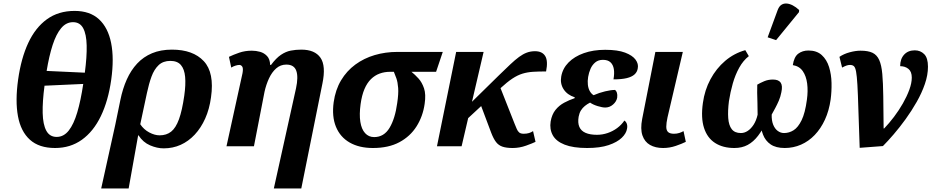

<svg xmlns="http://www.w3.org/2000/svg" viewBox="-20 -831 5308 1091"><path d="M293 10Q202 10 150 -37Q98 -84 82 -171Q66 -258 83 -379Q100 -500 140.5 -587Q181 -674 246.5 -721.5Q312 -769 404 -769Q491 -769 542.5 -721.5Q594 -674 611.5 -586.5Q629 -499 612 -378Q595 -258 553 -171Q511 -84 445.5 -37Q380 10 293 10ZM302 -53Q342 -53 370.5 -89Q399 -125 419 -192.5Q439 -260 453 -354L233 -344Q221 -254 222.5 -189Q224 -124 243 -88.5Q262 -53 302 -53ZM462 -418Q474 -508 472.5 -572.5Q471 -637 452.5 -671Q434 -705 395 -705Q356 -705 327.5 -671Q299 -637 279 -575Q259 -513 245 -428Z M664 -263Q677 -327 700.5 -379.5Q724 -432 759.5 -470Q795 -508 844 -528.5Q893 -549 957 -549Q1077 -549 1138 -483.5Q1199 -418 1179 -278Q1170 -211 1146 -157.5Q1122 -104 1086.5 -66Q1051 -28 1006.5 -8Q962 12 910 12Q873 12 833 -5Q793 -22 767 -62H765L711 240H555L635 -122ZM887 -62Q926 -62 952.5 -83Q979 -104 997 -153.5Q1015 -203 1027 -287Q1036 -350 1032 -394Q1028 -438 1008 -461.5Q988 -485 948 -485Q907 -485 881.5 -461Q856 -437 841 -396Q826 -355 815 -303L777 -125Q797 -95 828 -78.5Q859 -62 887 -62Z M1536 240 1662 -329Q1676 -394 1663.5 -429Q1651 -464 1607 -464Q1574 -464 1549.5 -442.5Q1525 -421 1508.5 -385.5Q1492 -350 1483 -309L1423 0H1267L1358 -415Q1363 -443 1356.5 -452.5Q1350 -462 1340 -462Q1331 -462 1318 -458Q1305 -454 1294 -447L1281 -508Q1306 -520 1339 -531.5Q1372 -543 1411 -543Q1435 -543 1458 -536.5Q1481 -530 1497.5 -512.5Q1514 -495 1515 -462H1520Q1549 -501 1576.5 -519.5Q1604 -538 1632.5 -543.5Q1661 -549 1692 -549Q1769 -549 1801 -503Q1833 -457 1812 -356L1692 240Z M2099 10Q2021 10 1967 -21Q1913 -52 1889 -110.5Q1865 -169 1876 -250Q1886 -321 1918 -374.5Q1950 -428 1999 -464Q2048 -500 2109 -518Q2170 -536 2238 -536H2496L2458 -423H2318Q2338 -407 2358 -385Q2378 -363 2389.5 -329Q2401 -295 2393 -241Q2383 -170 2347 -113Q2311 -56 2249.5 -23Q2188 10 2099 10ZM2106 -52Q2162 -52 2193.5 -104.5Q2225 -157 2237 -245Q2245 -298 2242.5 -331Q2240 -364 2232.5 -385.5Q2225 -407 2218 -423H2197Q2165 -423 2137.5 -413Q2110 -403 2088 -381.5Q2066 -360 2051 -325Q2036 -290 2029 -239Q2021 -181 2027.5 -139Q2034 -97 2054.5 -74.5Q2075 -52 2106 -52Z M2580 -104 2598 -190 2815 -403Q2852 -439 2879.5 -465Q2907 -491 2929.5 -507.5Q2952 -524 2973.5 -532Q2995 -540 3020 -540Q3061 -540 3078 -512.5Q3095 -485 3083 -425Q3041 -425 3009 -423Q2977 -421 2949 -412.5Q2921 -404 2891.5 -384.5Q2862 -365 2824 -330ZM2463 0 2572 -536H2728L2603 0ZM2893 10Q2858 10 2835.5 2.5Q2813 -5 2798.5 -24Q2784 -43 2771 -77L2703 -258L2814 -356L2904 -128Q2911 -111 2916.5 -98Q2922 -85 2930.5 -78Q2939 -71 2956 -71Q2973 -71 2986 -75Q2999 -79 3009 -86L3023 -25Q3007 -17 2969.5 -3.5Q2932 10 2893 10Z M3316 10Q3237 10 3188.5 -9Q3140 -28 3121 -62.5Q3102 -97 3109 -141Q3116 -181 3136.5 -206.5Q3157 -232 3186 -247.5Q3215 -263 3245 -273L3246 -278Q3203 -292 3182.5 -324Q3162 -356 3169 -396Q3177 -442 3210.5 -476Q3244 -510 3297.5 -529Q3351 -548 3419 -548Q3490 -548 3532 -532Q3574 -516 3591.5 -492Q3609 -468 3604 -443Q3601 -422 3585.5 -408Q3570 -394 3541 -387Q3512 -380 3466 -380Q3472 -414 3468 -438.5Q3464 -463 3449 -477Q3434 -491 3406 -491Q3380 -491 3362.5 -476.5Q3345 -462 3335.5 -440Q3326 -418 3322 -394Q3318 -370 3320.5 -349Q3323 -328 3331.5 -313Q3340 -298 3353 -290Q3385 -304 3418.5 -312Q3452 -320 3475 -320Q3482 -315 3485.5 -304Q3489 -293 3487 -276Q3483 -254 3463.5 -237Q3444 -220 3419 -220Q3403 -220 3376.5 -228Q3350 -236 3333 -248Q3317 -240 3303.5 -229Q3290 -218 3281 -203.5Q3272 -189 3268 -168Q3262 -133 3272 -110Q3282 -87 3307.5 -76Q3333 -65 3372 -65Q3403 -65 3432.5 -75Q3462 -85 3486.5 -103Q3511 -121 3528 -146Q3538 -139 3542 -127Q3546 -115 3543 -100Q3539 -73 3513 -48Q3487 -23 3438.5 -6.5Q3390 10 3316 10Z M3748 10Q3704 10 3673.5 -7.5Q3643 -25 3630.5 -61.5Q3618 -98 3629 -155L3704 -536H3860L3773 -164Q3766 -132 3766 -111Q3766 -90 3776.5 -80.5Q3787 -71 3810 -71Q3826 -71 3840 -75.5Q3854 -80 3864 -86L3877 -25Q3855 -14 3820 -2Q3785 10 3748 10Z M3974 -246Q3984 -319 4017 -380.5Q4050 -442 4100.5 -485Q4151 -528 4215 -546L4235 -512Q4203 -487 4180.5 -446.5Q4158 -406 4144 -357Q4130 -308 4122 -256Q4115 -201 4118 -160Q4121 -119 4138 -97Q4155 -75 4190 -75Q4210 -75 4228.5 -87Q4247 -99 4262 -122Q4277 -145 4285 -179Q4285 -215 4284 -246.5Q4283 -278 4282.5 -304.5Q4282 -331 4283 -350Q4300 -360 4322.5 -369.5Q4345 -379 4372 -379Q4404 -379 4416 -361.5Q4428 -344 4420 -307Q4415 -281 4405.5 -259Q4396 -237 4385.5 -217.5Q4375 -198 4365 -180Q4364 -146 4373.5 -122.5Q4383 -99 4399.5 -87Q4416 -75 4435 -75Q4464 -75 4489.5 -91Q4515 -107 4535 -148Q4555 -189 4565 -264Q4572 -314 4566.5 -356.5Q4561 -399 4541.5 -427Q4522 -455 4485 -461Q4492 -508 4516 -526Q4540 -544 4574 -544Q4621 -544 4649.5 -518Q4678 -492 4691 -450Q4704 -408 4705 -359.5Q4706 -311 4700 -266Q4691 -202 4667.5 -151Q4644 -100 4609.5 -64Q4575 -28 4531.5 -9Q4488 10 4439 10Q4389 10 4359 -10.5Q4329 -31 4315.5 -66.5Q4302 -102 4299 -145L4338 -145Q4314 -94 4287.5 -59.5Q4261 -25 4228.5 -7.5Q4196 10 4153 10Q4088 10 4043.5 -18.5Q3999 -47 3980.5 -104Q3962 -161 3974 -246ZM4390 -603 4342 -619 4399 -774Q4407 -795 4420 -803.5Q4433 -812 4449.5 -811Q4466 -810 4484.5 -800.5Q4503 -791 4521 -774L4520 -762Z M4750 -508Q4775 -525 4808.5 -534Q4842 -543 4870 -543Q4913 -543 4938 -531Q4963 -519 4976 -490Q4989 -461 4993.5 -410.5Q4998 -360 4999 -284Q5000 -208 5001 -101H5004Q5032 -130 5060 -167Q5088 -204 5110.5 -243.5Q5133 -283 5147 -321Q5161 -359 5161 -390Q5161 -424 5142 -439.5Q5123 -455 5095 -455Q5095 -496 5117.5 -520.5Q5140 -545 5178 -545Q5210 -545 5231.5 -523.5Q5253 -502 5253 -452Q5253 -405 5235.5 -354Q5218 -303 5189 -252Q5160 -201 5126 -154Q5092 -107 5058 -67.5Q5024 -28 4997 -1L4865 9Q4860 -124 4857.5 -211Q4855 -298 4852 -349Q4849 -400 4844.5 -424Q4840 -448 4832 -455Q4824 -462 4810 -462Q4800 -462 4790 -458.5Q4780 -455 4765 -447Z"/></svg>

Font: Noto Serif
Style: Italic
Weight: 400
Italic angle: -12°
Designer: Monotype Design Team
Foundry: Monotype Imaging Inc.
Version: Version 2.013